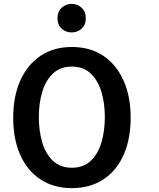

<svg xmlns="http://www.w3.org/2000/svg" viewBox="-20 -951 820 989"><path d="M653 -345Q653 -455 616 -537Q579 -619 511.5 -664Q444 -709 350 -709Q257 -709 189.5 -664Q122 -619 85 -537Q48 -455 48 -345Q48 -234 84.5 -152.5Q121 -71 189 -26.5Q257 18 350 18Q444 18 512 -26.5Q580 -71 616.5 -152.5Q653 -234 653 -345ZM520 -348Q520 -277 502.5 -217.5Q485 -158 447.5 -122.5Q410 -87 350 -87Q291 -87 253 -122.5Q215 -158 197.5 -217.5Q180 -277 180 -348Q180 -420 198 -479Q216 -538 253.5 -573Q291 -608 350 -608Q409 -608 446.5 -573Q484 -538 502 -479Q520 -420 520 -348ZM349 -784Q379 -784 400.5 -803.5Q422 -823 422 -857Q422 -891 400.5 -911Q379 -931 349 -931Q319 -931 297.5 -911Q276 -891 276 -857Q276 -823 297.5 -803.5Q319 -784 349 -784Z"/></svg>

Font: Repo DemiBold
Style: Regular
Weight: 600
Designer: Stefan Peev
Foundry: Context Ltd
Version: Version 1.502